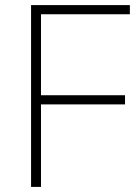

<svg xmlns="http://www.w3.org/2000/svg" viewBox="-20 -827 537 754"><path d="M141 -93H102V-807H490V-771H141V-453H471V-417H141Z"/></svg>

Font: Noto Sans Telugu UI ExtraLight
Style: Regular
Weight: 200
Designer: Jelle Bosma - Monotype Design Team
Foundry: Monotype Imaging Inc.
Version: Version 2.005; ttfautohint (v1.8.4.7-5d5b)